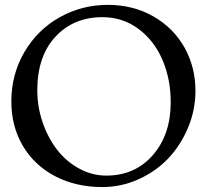

<svg xmlns="http://www.w3.org/2000/svg" viewBox="-20 -737 837 777"><path d="M25.9 -326.2Q25.9 -436.5 79.1 -526.9Q132.3 -617.2 221.7 -667.2Q311 -717.3 416.5 -717.3Q519 -717.3 600.6 -670.7Q682.1 -624 726.6 -544.7Q771 -465.3 771 -369.1Q771 -292.5 741.2 -220.9Q711.4 -149.4 661.4 -96.4Q611.3 -43.5 541 -11.7Q470.7 20 394 20Q287.1 20 203.1 -23.9Q119.1 -67.9 72.5 -146.7Q25.9 -225.6 25.9 -326.2ZM410.2 -26.4Q526.4 -26.4 598.6 -109.4Q670.9 -192.4 670.9 -323.2Q670.9 -416.5 637.5 -494.6Q604 -572.8 540.3 -620.1Q476.6 -667.5 394.5 -667.5Q277.8 -667.5 204.3 -588.4Q130.9 -509.3 130.9 -371.6Q130.9 -305.2 152.3 -242.4Q173.8 -179.7 210.4 -131.8Q247.1 -84 299.6 -55.2Q352.1 -26.4 410.2 -26.4Z"/></svg>

Font: Cooper*
Style: Regular
Weight: 400
Designer: Owen Earl
Foundry: indestructible type*
Version: Version 0.001